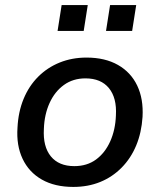

<svg xmlns="http://www.w3.org/2000/svg" viewBox="-20 -728 630 757"><path d="M269 9Q196 9 145 -20Q94 -49 69 -102Q44 -155 49 -225Q52 -287 73 -338Q94 -389 130.5 -425.5Q167 -462 215.5 -481.5Q264 -501 321 -501Q394 -501 445 -472Q496 -443 521 -390.5Q546 -338 542 -267Q538 -205 517 -154.5Q496 -104 459.5 -67Q423 -30 375 -10.5Q327 9 269 9ZM273 -73Q323 -73 358.5 -99Q394 -125 414.5 -170.5Q435 -216 437 -273Q441 -342 409.5 -380.5Q378 -419 317 -419Q268 -419 232 -393Q196 -367 175.5 -322Q155 -277 153 -220Q149 -150 180.5 -111.5Q212 -73 273 -73ZM398 -606 414 -708H517L501 -606ZM207 -606 223 -708H326L310 -606Z"/></svg>

Font: Nunito Sans 10pt SemiBold
Style: Italic
Weight: 600
Italic angle: -9°
Designer: Vernon Adams
Foundry: Vernon Adams
Version: Version 3.101;gftools[0.9.27]